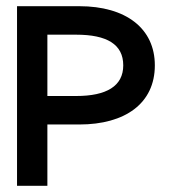

<svg xmlns="http://www.w3.org/2000/svg" viewBox="-20 -600 548 620"><path d="M236 -580H35V0H133V-198H236C384 -198 480 -266 480 -389C480 -508 387 -580 236 -580ZM226 -290H133V-488H226C325 -488 378 -457 378 -389C378 -322 324 -290 226 -290Z"/></svg>

Font: Charger
Style: ExBd
Weight: 400
Designer: Jasper
Foundry: Cannot Into Space Fonts
Version: Version 0.99